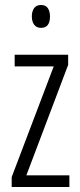

<svg xmlns="http://www.w3.org/2000/svg" viewBox="-20 -752 321 772"><path d="M259 0H27V-40L196 -485H39V-532H254V-491L86 -47H259ZM145 -732Q164 -732 172.5 -719Q181 -706 181 -686Q181 -640 145 -640Q127 -640 117.5 -652.5Q108 -665 108 -686Q108 -706 117 -719Q126 -732 145 -732Z"/></svg>

Font: Noto Sans Thai ExtCond Light
Style: Regular
Weight: 300
Width: 2
Designer: Monotype Design Team
Foundry: Monotype Imaging Inc.
Version: Version 2.002; ttfautohint (v1.8.4.7-5d5b)